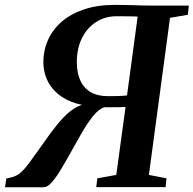

<svg xmlns="http://www.w3.org/2000/svg" viewBox="-54 -766 792 786"><path d="M-33.5 0.5 -28 -35.5Q-6 -39 8.8 -45.5Q23.5 -52 36.8 -65Q50 -78 66.8 -100.8Q83.5 -123.5 109 -159.5Q132 -192.5 156.5 -225.8Q181 -259 207.2 -286.5Q233.5 -314 261.8 -328.8Q290 -343.5 320 -339L328 -331.5Q277 -334 238.8 -349.2Q200.5 -364.5 174.8 -389Q149 -413.5 136.2 -445Q123.5 -476.5 123.5 -511.5Q123.5 -559 142 -601.2Q160.5 -643.5 197.2 -676Q234 -708.5 289 -727.2Q344 -746 416.5 -746Q441 -746 461.2 -745.5Q481.5 -745 500 -744.5Q518.5 -744 537.8 -743.5Q557 -743 579 -743H719L715 -705.5L642 -693L555.5 -50L627.5 -36L624 0H340L344.5 -36L422 -50L460 -328Q449 -327.5 434.5 -327.2Q420 -327 404.2 -327Q388.5 -327 373.5 -327Q351 -320.5 327.2 -291Q303.5 -261.5 279.5 -220Q255.5 -178.5 232.5 -136.5Q212.5 -100.5 193.5 -69.2Q174.5 -38 157.2 -18.8Q140 0.5 125 0.5ZM466 -375.5 509.5 -698Q503 -698.5 493.5 -698.8Q484 -699 467.8 -699.2Q451.5 -699.5 423.5 -699.5Q375.5 -699.5 338.8 -675.5Q302 -651.5 281.2 -609.2Q260.5 -567 260.5 -512Q260.5 -467 275 -436Q289.5 -405 317.2 -388.8Q345 -372.5 385.5 -372.5Q394 -372.5 405 -372.5Q416 -372.5 427.2 -372.8Q438.5 -373 448.5 -373.8Q458.5 -374.5 466 -375.5Z"/></svg>

Font: Merriweather 60pt SemiBold
Style: Italic
Weight: 600
Italic angle: -7.8°
Version: Version 2.101